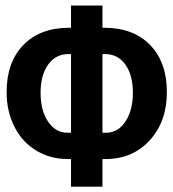

<svg xmlns="http://www.w3.org/2000/svg" viewBox="-20 -684 640 709"><path d="M470.7 -341.8Q470.7 -406.7 442.9 -445.6Q415 -484.4 367.7 -484.4H358.4V-193.8H371.1Q415.5 -193.8 443.1 -235.1Q470.7 -276.4 470.7 -341.8ZM242.2 5.4V-96.7H230.5Q165.5 -96.7 113.5 -128.2Q61.5 -159.7 33 -216.6Q4.4 -273.4 4.4 -343.8Q4.4 -454.1 66.2 -517.8Q127.9 -581.5 236.3 -581.5H242.2V-663.6H358.4V-581.5H364.3Q472.7 -581.5 534.4 -517.8Q596.2 -454.1 596.2 -343.8Q596.2 -235.4 533 -166Q469.7 -96.7 370.1 -96.7H358.4V5.4ZM129.9 -341.8Q129.9 -275.9 157.5 -234.9Q185.1 -193.8 229.5 -193.8H242.2V-484.4H232.9Q186 -484.4 158 -445.8Q129.9 -407.2 129.9 -341.8Z"/></svg>

Font: Cousine
Style: Bold
Weight: 700
Monospace: yes
Designer: Steve Matteson
Foundry: Ascender Corporation
Version: Version 1.20